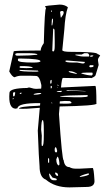

<svg xmlns="http://www.w3.org/2000/svg" viewBox="-20 -814 483 841"><path d="M391.6 -437.5H397.5Q402.3 -437.5 402.3 -360.4H403.3Q402.3 -350.6 241.2 -347.7L238.3 -314.5Q252 -112.3 258.8 -112.3Q262.7 -82 284.2 -82Q294.9 -75.2 311.5 -75.2H329.1L385.7 -78.1Q390.6 -78.1 393.6 -26.4Q395.5 -10.7 387.2 -2.9Q378.9 4.9 359.4 4.9L284.2 6.8Q220.7 6.8 180.7 -27.3Q153.3 -37.1 153.3 -85.9Q150.4 -112.3 145.5 -242.2L154.3 -341.8Q89.8 -335.9 63.5 -337.9V-338.9Q65.4 -347.7 146.5 -350.6Q149.4 -351.6 155.3 -351.6L156.2 -362.3Q58.6 -363.3 56.6 -339.8L47.9 -337.9Q15.6 -339.8 21.5 -408.2Q23.4 -427.7 99.6 -428.7Q101.6 -430.7 109.4 -430.7L127.9 -425.8L137.7 -424.8L160.2 -425.8L161.1 -433.6V-441.4Q153.3 -481.4 137.7 -481.4L109.4 -482.4H74.2Q58.6 -482.4 43.9 -475.6Q33.2 -477.5 20.5 -501L40 -588.9Q40 -592.8 158.2 -592.8Q158.2 -605.5 171.9 -625Q175.8 -777.3 181.6 -777.3V-780.3Q181.6 -782.2 177.7 -782.2V-786.1Q177.7 -789.1 241.2 -793.9Q263.7 -793.9 277.3 -782.2Q265.6 -751 261.7 -683.6L252.9 -594.7Q252.9 -586.9 291 -586.9Q407.2 -586.9 407.2 -577.1Q410.2 -577.1 418.9 -571.3Q409.2 -558.6 409.2 -552.7V-548.8L412.1 -529.3L399.4 -487.3Q399.4 -479.5 379.9 -471.7L376 -472.7L311.5 -471.7L255.9 -472.7Q251 -472.7 247.1 -430.7ZM61.5 -557.6 58.6 -555.7V-549.8Q58.6 -540 125 -540Q157.2 -540 157.2 -545.9Q157.2 -556.6 72.3 -557.6ZM160.2 -246.1 163.1 -219.7 162.1 -184.6 163.1 -174.8H166Q171.9 -174.8 171.9 -220.7V-244.1Q171.9 -288.1 167 -288.1Q161.1 -288.1 160.2 -246.1ZM46.9 -577.1Q46.9 -570.3 54.7 -570.3H68.4Q108.4 -570.3 143.6 -574.2V-575.2Q143.6 -581.1 95.7 -581.1H54.7Q46.9 -579.1 46.9 -577.1ZM214.8 -688.5H212.9L209 -592.8V-590.8L211.9 -588.9H213.9Q219.7 -588.9 219.7 -613.3V-634.8L218.8 -683.6Q215.8 -688.5 214.8 -688.5ZM244.1 -390.6 258.8 -389.6Q361.3 -384.8 364.3 -392.6L365.2 -395.5L360.4 -397.5Q272.5 -396.5 244.1 -392.6ZM349.6 -581.1 337.9 -575.2H325.2H310.5V-572.3Q331.1 -566.4 346.7 -566.4H369.1Q371.1 -566.4 371.1 -570.3Q369.1 -581.1 360.4 -581.1ZM268.6 -548.8 266.6 -546.9V-545.9Q266.6 -540 302.7 -540H318.4L339.8 -536.1H344.7Q351.6 -536.1 351.6 -543H349.6L276.4 -548.8ZM293 -363.3V-364.3Q293 -367.2 286.1 -371.1Q264.6 -373 242.2 -370.1L241.2 -360.4Q293 -358.4 293 -363.3ZM335.9 -492.2Q364.3 -483.4 381.8 -483.4L385.7 -487.3V-494.1L383.8 -496.1H361.3Q335.9 -496.1 335.9 -492.2ZM145.5 -504.9 65.4 -507.8V-505.9Q65.4 -500 139.6 -500L148.4 -501V-502ZM69.3 -524.4 65.4 -521.5Q65.4 -516.6 71.3 -516.6L95.7 -515.6L121.1 -516.6L123 -518.6V-519.5Q108.4 -524.4 79.1 -524.4ZM197.3 -53.7H195.3V-48.8Q198.2 -24.4 215.8 -24.4H226.6L228.5 -27.3V-29.3Q228.5 -32.2 210 -36.1ZM231.4 -127.9 226.6 -116.2Q226.6 -93.8 237.3 -88.9L240.2 -92.8V-100.6Q237.3 -127 231.4 -127.9ZM247.1 -765.6 243.2 -761.7V-760.7L246.1 -737.3H248Q258.8 -751 258.8 -757.8V-761.7L255.9 -765.6ZM329.1 -39.1H333Q370.1 -44.9 370.1 -51.8L367.2 -54.7Q329.1 -44.9 329.1 -39.1ZM286.1 -502H281.2V-500Q282.2 -496.1 314.5 -490.2H317.4V-491.2Q301.8 -502 286.1 -502ZM127.9 -402.3V-399.4H128.9Q144.5 -398.4 160.2 -403.3V-406.2Q147.5 -408.2 127.9 -402.3ZM223.6 -168.9H221.7L219.7 -162.1V-155.3Q219.7 -148.4 224.6 -146.5H226.6Q230.5 -147.5 230.5 -153.3Q227.5 -168.9 223.6 -168.9ZM277.3 -419.9 271.5 -418.9V-417L352.5 -414.1L357.4 -415L286.1 -418.9ZM222.7 -58.6 221.7 -57.6V-51.8Q222.7 -50.8 228.5 -43.9H234.4V-45.9Q234.4 -56.6 222.7 -58.6ZM41 -410.2 37.1 -407.2V-395.5L39.1 -391.6H40Q44.9 -391.6 45.9 -403.3L46.9 -408.2L43.9 -410.2ZM374 -528.3 371.1 -524.4V-522.5L374 -519.5H378.9Q388.7 -519.5 390.6 -525.4L387.7 -528.3ZM211.9 -729.5 209 -733.4Q206.1 -726.6 206.1 -707V-703.1H209L211.9 -719.7ZM192.4 -121.1H190.4V-106.4L191.4 -100.6H192.4L195.3 -102.5V-118.2ZM200.2 -457V-449.2L202.1 -447.3Q206.1 -448.2 206.1 -454.1V-458V-463.9H204.1Q200.2 -462.9 200.2 -457ZM241.2 -410.2V-411.1H244.1V-410.2Q250 -411.1 251 -415V-416H250Q231.4 -416 228.5 -413.1V-412.1L241.2 -411.1ZM377.9 -571.3 374 -568.4V-567.4L377.9 -565.4Q386.7 -565.4 388.7 -570.3V-571.3ZM206.1 -437.5H202.1V-432.6V-426.8L206.1 -427.7L207 -430.7V-435.5ZM71.3 -408.2 66.4 -405.3V-403.3L72.3 -402.3L74.2 -406.2V-408.2ZM38.1 -383.8 35.2 -381.8V-379.9L37.1 -378.9L40 -381.8V-383.8ZM206.1 -768.6H204.1V-761.7H207V-765.6ZM232.4 -443.4H231.4V-441.4L234.4 -437.5H236.3V-439.5ZM204.1 -364.3V-362.3H206.1Q207 -362.3 209 -361.3V-362.3L208 -364.3ZM231.4 -432.6 230.5 -429.7H233.4ZM238.3 -391.6H237.3Z"/></svg>

Font: Love Ya Like A Sister
Style: Regular
Weight: 400
Designer: Kimberly Geswein
Foundry: Kimberly Geswein
Version: Version 1.002 2007